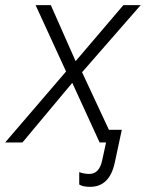

<svg xmlns="http://www.w3.org/2000/svg" viewBox="-55 -552 565 744"><path d="M294 172Q370 172 390 77L417 -49H367L263 -272L490 -532H423L238 -315L142 -532H83L201 -275L-35 0H32L225 -231L331 0H356L341 69Q330 122 291 122Q271 122 252 115V163Q266 172 294 172Z"/></svg>

Font: Noto Sans UI Light
Style: Italic
Weight: 300
Italic angle: -12°
Designer: Monotype Design Team
Foundry: Monotype Imaging Inc.
Version: Version 1.901